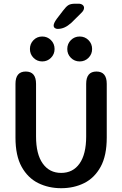

<svg xmlns="http://www.w3.org/2000/svg" viewBox="-20 -1005 659 1036"><path d="M310 10.5Q242 10.5 186 -17.2Q130 -45 96.8 -105Q63.5 -165 63.5 -262.5V-552.5Q63.5 -619 119 -619Q174.5 -619 174.5 -552.5V-268.5Q174.5 -173.5 210.5 -122.8Q246.5 -72 310 -72Q374 -72 409.5 -122.8Q445 -173.5 445 -268.5V-552.5Q445 -619 500.5 -619Q556 -619 556 -552.5V-262.5Q556 -165 523 -105Q490 -45 434.5 -17.2Q379 10.5 310 10.5ZM208 -673.5Q180 -673.5 160.8 -693Q141.5 -712.5 141.5 -740.5Q141.5 -769 160.8 -788.5Q180 -808 208 -808Q235.5 -808 255 -788.5Q274.5 -769 274.5 -740.5Q274.5 -712.5 255 -693Q235.5 -673.5 208 -673.5ZM410 -673.5Q382 -673.5 362.5 -693Q343 -712.5 343 -740.5Q343 -769 362.5 -788.5Q382 -808 410 -808Q438 -808 457.5 -788.5Q477 -769 477 -740.5Q477 -712.5 457.5 -693Q438 -673.5 410 -673.5ZM291 -849Q282 -849 275.8 -853.8Q269.5 -858.5 269.5 -867.5Q269.5 -880 286 -903L320.5 -948Q336.5 -969.5 349 -977.2Q361.5 -985 386 -985H404Q417 -985 425.2 -978.8Q433.5 -972.5 433.5 -962.5Q433.5 -948.5 417 -933.5L365 -882Q346 -865 328.2 -857Q310.5 -849 291 -849Z"/></svg>

Font: Sono Monospace Medium
Style: Regular
Weight: 500
Designer: Tyler Finck
Foundry: Tyler Finck
Version: Version 2.112